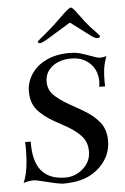

<svg xmlns="http://www.w3.org/2000/svg" viewBox="-57 -863 593 914"><g transform="rotate(-5 239.5 -406.0)"><path d="M114 -9Q80 -18 69 -18Q56 -18 41 -15Q26 -12 20 -10Q45 -64 45 -172Q45 -199 44 -203H71Q66 -18 221 -18Q269 -18 306 -51Q343 -84 343 -132Q343 -176 317.5 -205Q292 -234 244 -261L195 -288Q141 -318 112 -352Q83 -386 83 -441Q83 -484 107.5 -522.5Q132 -561 179 -584Q226 -607 289 -607Q318 -607 339 -601.5Q360 -596 409 -578Q424 -572 434 -572Q451 -572 465 -577Q453 -543 449.5 -518Q446 -493 446 -458Q446 -439 447 -434H419Q421 -450 421 -458Q421 -513 386.5 -546.5Q352 -580 297 -580Q242 -580 207 -553Q172 -526 171 -481Q171 -443 195.5 -417.5Q220 -392 267 -365L329 -330Q381 -300 409.5 -264.5Q438 -229 438 -176Q438 -122 408.5 -79.5Q379 -37 330.5 -13.5Q282 10 206 10Q176 7 114 -9ZM146 -673Q146 -677 173 -698Q216 -734 232 -749L282 -797Q309 -822 316 -822Q324 -822 342 -797L378 -749Q397 -724 427 -694Q443 -678 443 -674Q443 -666 430 -666Q420 -666 403 -678L306 -751L186 -678Q164 -666 157 -666Q146 -666 146 -673Z"/></g></svg>

Font: Unna
Style: Italic
Weight: 400
Italic angle: -8.05°
Designer: Jorge de Buen Unna
Foundry: Omnibus-Type
Version: Version 2.008